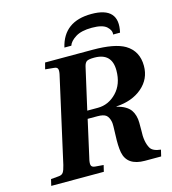

<svg xmlns="http://www.w3.org/2000/svg" viewBox="-127 -996 986 1100"><g transform="rotate(-15 365.5 -446.0)"><path d="M318 -746Q352 -892 517 -892Q682 -892 648 -746H607Q611 -770 586.5 -792.5Q562 -815 499 -815Q436 -815 401.5 -793Q367 -771 359 -746ZM40 0 49 -38 94 -42Q114 -43 122.5 -55.5Q131 -68 138 -98L249 -594Q256 -621 253 -634.5Q250 -648 230 -649L179 -654L189 -692H471Q601 -692 661 -657Q731 -615 731 -527Q731 -450 672.5 -399.5Q614 -349 519 -343V-341Q549 -334 569 -322Q589 -310 599.5 -295Q610 -280 615.5 -260.5Q621 -241 621 -219.5Q621 -198 621 -174Q617 -105 640 -66Q654 -43 701 -38L692 0H596Q491 0 475 -83Q468 -121 471 -186Q474 -251 471 -264Q465 -293 450 -305Q435 -317 399 -317H341L292 -98Q285 -71 288 -57.5Q291 -44 311 -42L361 -38L352 0ZM351 -363H414Q477 -363 524.5 -412Q572 -461 572 -543Q572 -646 468 -646Q434 -646 423 -638.5Q412 -631 407 -610Z"/></g></svg>

Font: Heuristica
Style: Bold Italic
Weight: 700
Italic angle: -13°
Version: Version 1.0.2